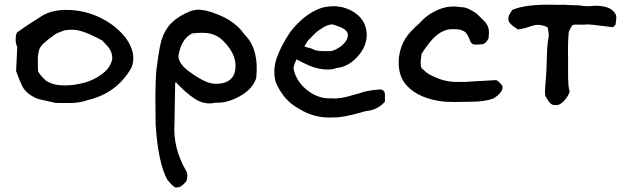

<svg xmlns="http://www.w3.org/2000/svg" viewBox="-20 -442 2707 834"><path d="M221 5Q170 -6 150.5 -11Q131 -16 109 -31.5Q87 -47 76.5 -68Q66 -89 50 -133L55 -239Q48 -250 48 -271Q48 -292 55 -302Q98 -333 164 -374Q206 -399 269 -399Q343 -399 411.5 -367Q480 -335 525 -279Q577 -208 550 -146Q486 -36 360 -7Q344 -1 324.5 2Q305 5 293 5.5Q281 6 255 5.5Q229 5 221 5ZM262 -71Q302 -71 345.5 -82.5Q389 -94 426 -122.5Q463 -151 468 -190Q467 -202 464.5 -211Q462 -220 456.5 -228.5Q451 -237 447.5 -241Q444 -245 435.5 -254Q427 -263 424 -266Q339 -313 295 -313Q264 -313 251 -307Q223 -296 221 -294Q215 -289 202 -280Q189 -271 184 -266Q151 -241 148 -217Q145 -205 144.5 -191Q144 -177 144.5 -160Q145 -143 145 -133Q152 -119 168 -102.5Q184 -86 196 -83Q219 -71 262 -71Z M757 371Q749 372 745 372.5Q741 373 734 367.5Q727 362 724 358.5Q721 355 715 348Q709 341 707 339Q667 267 656 99Q656 91 655.5 39.5Q655 -12 655 -25Q655 -38 656 -79.5Q657 -121 660 -143.5Q663 -166 668 -200.5Q673 -235 681 -267Q697 -316 727.5 -345Q758 -374 808 -394Q829 -400 842 -400Q849 -400 875 -396Q993 -365 1042 -292Q1106 -230 1093 -103Q1078 -56 1022.5 -24.5Q967 7 916 4Q870 15 828.5 -11.5Q787 -38 745 -84H741Q741 -75 739.5 -7.5Q738 60 738 93Q730 200 789 301Q799 320 789 346Q769 369 757 371ZM920 -78Q980 -78 998 -122Q1020 -196 947 -267Q925 -288 895.5 -295.5Q866 -303 815 -297Q767 -274 755 -198Q756 -166 798 -134Q838 -104 871 -89Q895 -78 920 -78Z M1177 -87Q1164 -140 1182.5 -191.5Q1201 -243 1240 -302Q1303 -384 1380 -409L1396 -412Q1419 -416 1432 -415Q1488 -413 1529 -381Q1570 -349 1573 -294Q1574 -241 1533 -196Q1492 -151 1443 -147Q1425 -140 1404 -140Q1353 -140 1298 -169L1268 -184Q1255 -158 1255 -144Q1266 -88 1315.5 -49.5Q1365 -11 1422 -15Q1456 -11 1513 -29L1542 -37Q1572 -49 1625 -53Q1649 -56 1652 -34V0Q1618 37 1571 40L1546 47Q1465 70 1427 68Q1347 73 1280 31Q1211 -5 1177 -87ZM1302 -240Q1326 -232 1331 -232Q1339 -228 1347 -225Q1355 -222 1365.5 -221Q1376 -220 1381 -220Q1386 -220 1400.5 -220Q1415 -220 1417 -220Q1439 -224 1462.5 -242.5Q1486 -261 1490 -281Q1499 -312 1443 -330L1425 -336Q1405 -336 1382.5 -322Q1360 -308 1350 -298.5Q1340 -289 1317 -265L1306 -247Z M2022 0Q2009 0 1986.5 0.5Q1964 1 1951 1Q1938 1 1919 0Q1900 -1 1884 -4Q1784 -21 1738 -81Q1706 -124 1713 -195Q1720 -242 1740.5 -274Q1761 -306 1802 -341Q1836 -380 1884 -400Q1932 -420 1979 -411Q2000 -412 2022.5 -400Q2045 -388 2054.5 -379Q2064 -370 2087 -347Q2101 -329 2103 -313Q2105 -297 2102 -275Q2089 -251 2076 -250Q2073 -250 2058 -248.5Q2043 -247 2035 -250Q2027 -253 2023 -263Q2009 -298 1999 -304Q1984 -314 1963 -315Q1942 -316 1926 -314Q1891 -305 1865 -278.5Q1839 -252 1811 -208Q1811 -206 1808.5 -188.5Q1806 -171 1808 -157Q1810 -143 1821 -138Q1837 -118 1889 -99Q1921 -87 1960 -86Q1999 -85 2027 -88L2135 -94Q2143 -91 2153 -80.5Q2163 -70 2163 -63Q2163 -39 2123 -14Q2085 0 2022 0Z M2390 14Q2371 17 2352 -20Q2345 -26 2348.5 -66Q2352 -106 2352 -112Q2354 -134 2355 -181Q2356 -228 2359 -255Q2359 -260 2361.5 -271Q2364 -282 2363.5 -293.5Q2363 -305 2359 -323Q2338 -334 2316 -334Q2302 -334 2278 -325.5Q2254 -317 2230 -314Q2227 -316 2218 -322Q2209 -328 2205 -331.5Q2201 -335 2195.5 -341Q2190 -347 2188.5 -353.5Q2187 -360 2189 -368Q2188 -373 2205 -399Q2268 -426 2404 -421Q2425 -422 2446.5 -420.5Q2468 -419 2495 -419Q2524 -413 2551 -416Q2578 -419 2606.5 -413Q2635 -407 2650 -387Q2655 -380 2656.5 -372.5Q2658 -365 2656 -351.5Q2654 -338 2654 -336Q2649 -327 2641 -324Q2629 -325 2591 -330Q2553 -335 2535 -336Q2512 -334 2491.5 -335Q2471 -336 2466 -332Q2450 -308 2450 -298Q2448 -280 2447 -227Q2448 -213 2447.5 -135Q2447 -57 2455 -45Q2449 -24 2429 -3Q2409 18 2390 14Z"/></svg>

Font: Excalifont
Style: Regular
Weight: 400
Designer: Your Own Font Foundry (Virgil); Ján Filípek / DizajnDesign (Excalifont, modifications)
Foundry: Your Own Font Foundry (Virgil); Ján Filípek / DizajnDesign (Excalifont, modifications)
Version: Version 1.000;Glyphs 3.2 (3227)